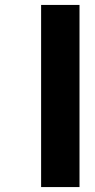

<svg xmlns="http://www.w3.org/2000/svg" viewBox="-20 -760 384 780"><path d="M147 -740C147 -740 147 0 147 0C147 0 303 0 303 0C303 0 303 -740 303 -740C303 -740 147 -740 147 -740Z"/></svg>

Font: Girnar Poppins
Style: Bold
Weight: 500
Designer: Ninad Kale (Devanagari), Jonny Pinhorn (Latin)
Foundry: Indian Type Foundry
Version: ""